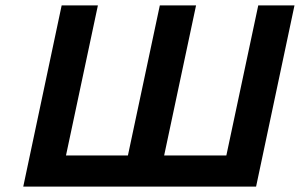

<svg xmlns="http://www.w3.org/2000/svg" viewBox="-20 -690 1109 710"><path d="M66 0H927L1069 -670H935L817 -115H587L705 -670H571L453 -115H224L342 -670H208Z"/></svg>

Font: LT Wave Text Bold Italic
Style: Regular
Weight: 700
Designer: Daniel Lyons
Version: Version 2.5 (Glyphs App)